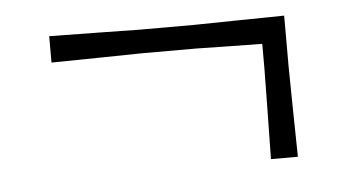

<svg xmlns="http://www.w3.org/2000/svg" viewBox="-32 -470 626 348"><g transform="rotate(-5 281.0 -295.5)"><path d="M448.5 -166.5Q449.5 -211 450 -257Q450.5 -303 451 -330.5V-376Q416.5 -376.5 384.2 -377Q352 -377.5 331 -378H231.5Q204 -377.5 158 -376.8Q112 -376 67.5 -375.5V-423.5Q112 -423 158 -422.2Q204 -421.5 231.5 -421H331Q358.5 -421.5 404.5 -422.2Q450.5 -423 495 -423.5V-330.5Q495.5 -303 496 -257Q496.5 -211 497.5 -166.5Z"/></g></svg>

Font: Commissioner Loud ExtraLight
Style: Regular
Weight: 200
Designer: Kostas Bartsokas
Foundry: Kostas Bartsokas
Version: Version 1.000; ttfautohint (v1.8.3)